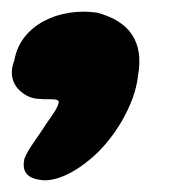

<svg xmlns="http://www.w3.org/2000/svg" viewBox="-28 -159 329 327"><path d="M46 148C70.5 149 100 134 127 111C165.5 79 202 19.5 207 -30C217.5 -88 192.5 -123 137 -137.5C74 -146.5 7 -117.5 -3.5 -56.5C-15 -27 -2 -6.5 18 4C28.5 10 42 10 56.5 10C65.5 10 70 10.5 72 13.5C73 21 61 37.5 51 51.5C39 71 19.5 95 13.5 111.5C9.5 131.5 15.5 145.5 46 148Z"/></svg>

Font: Gluten
Style: Bold Italic
Weight: 700
Italic angle: -13°
Designer: Tyler Finck
Foundry: Etcetera Type Company
Version: Version 0.920